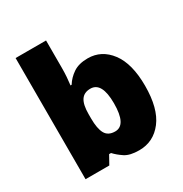

<svg xmlns="http://www.w3.org/2000/svg" viewBox="-177 -896 996 1043"><g transform="rotate(-30 321.5 -375.0)"><path d="M257 -588Q257 -559 255 -532Q253 -505 250 -482H257Q278 -516 313 -539.5Q348 -563 404 -563Q490 -563 545 -490Q600 -417 600 -278Q600 -136 544 -63Q488 10 398 10Q340 10 309 -10.5Q278 -31 257 -54H245L215 0H66V-760H257ZM334 -413Q294 -413 275.5 -385Q257 -357 257 -298V-271Q257 -207 274.5 -175.5Q292 -144 336 -144Q406 -144 406 -280Q406 -413 334 -413Z"/></g></svg>

Font: Noto Sans Thaana Black
Style: Regular
Weight: 900
Designer: David Williams
Foundry: Google Inc.
Version: Version 3.001; ttfautohint (v1.8.4.7-5d5b)